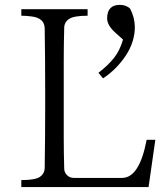

<svg xmlns="http://www.w3.org/2000/svg" viewBox="-20 -758 680 778"><path d="M66.4 0V-28.3Q122.1 -28.3 141.1 -41Q160.2 -53.7 161.1 -77.1Q163.1 -205.1 163.1 -332V-387.7Q163.1 -518.6 161.1 -644.5Q159.2 -685.5 107.4 -691.4Q85 -694.3 66.4 -694.3V-720.7H335V-694.3Q279.3 -694.3 259.8 -681.2Q240.2 -668 240.2 -644.5Q238.3 -580.1 238.3 -515.6V-199.2Q238.3 -138.7 240.2 -75.2Q240.2 -59.6 251.5 -48.3Q262.7 -37.1 279.3 -37.1H474.6Q544.9 -37.1 574.2 -191.4H609.4L582 0ZM378.9 -462.9Q418.9 -494.1 442.4 -523.9Q465.8 -553.7 478.5 -597.7L450.2 -623Q414.1 -654.3 414.1 -683.6Q414.1 -738.3 465.8 -738.3Q490.2 -738.3 506.8 -723.6Q525.4 -689.5 526.4 -649.4Q526.4 -587.9 489.3 -532.2Q452.1 -476.6 397.5 -440.4Z"/></svg>

Font: GenEi Koburi Mincho v6
Style: Regular
Weight: 400
Designer: o_tamon (Modified)
Foundry: o_tamon / Adobe Systems Incorporated
Version: Version 6.1